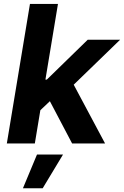

<svg xmlns="http://www.w3.org/2000/svg" viewBox="-20 -748 646 1001"><path d="M174.3 -158.2 203.1 -333H224.1L437.5 -541H606.4L326.2 -269.5H292ZM15.6 0 136.2 -727.5H282.2L161.6 0ZM356 0 231.4 -236.8 346.2 -340.3 527.8 0ZM99.6 233.4 172.9 57.6H308.6L202.6 233.4Z"/></svg>

Font: Inter 17pt
Style: Bold Italic
Weight: 700
Italic angle: -9.3988°
Version: Version 4.001;git-66647c0bb